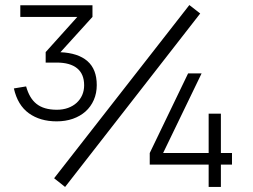

<svg xmlns="http://www.w3.org/2000/svg" viewBox="-20 -741 1003 761"><path d="M238 0 194.5 -34.5 730.5 -721 773.5 -687.5ZM363.5 -404Q363.5 -371.5 351.8 -344.8Q340 -318 319 -299.2Q298 -280.5 268.8 -270.2Q239.5 -260 204.5 -260Q139 -260 94.5 -292Q50 -324 35 -390.5L83.5 -398.5Q90 -375.5 100 -358.2Q110 -341 124.8 -329.2Q139.5 -317.5 159.5 -311.8Q179.5 -306 205.5 -306Q229.5 -306 249.5 -313.2Q269.5 -320.5 283.8 -333.5Q298 -346.5 305.8 -364.2Q313.5 -382 313.5 -403Q313.5 -447.5 285.8 -470.2Q258 -493 204.5 -493H161V-534.5L286.5 -674H60.5V-720H346.5V-674L219.5 -534Q289.5 -531 326.5 -498.8Q363.5 -466.5 363.5 -404ZM807 0V-88.5H573.5V-134.5L725.5 -450H779L626.5 -134.5H807V-290.5H855.5V-134.5H899.5V-88.5H855.5V0Z"/></svg>

Font: Vela Sans Light
Style: Regular
Weight: 300
Designer: Principal design: Mikhail Sharanda - project Manrope.
Design modification: Ravid Balaliev
Foundry: Mikhail Sharanda
Version: Version 1.001